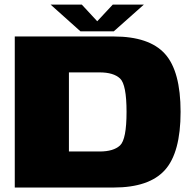

<svg xmlns="http://www.w3.org/2000/svg" viewBox="-20 -838 857 858"><path d="M46 0H488Q646.5 0 716.8 -78Q787 -156 787 -338Q787 -520 717 -597.5Q647 -675 488 -675H46ZM288 -161V-514.5H425Q487.5 -514.5 516.5 -487.2Q545.5 -460 545.5 -338Q545.5 -215.5 516.5 -188.2Q487.5 -161 425 -161ZM339.5 -698H488.5L623 -817.5H484L414.5 -743L345.5 -817.5H206Z"/></svg>

Font: Anybody SemiExpanded Black
Style: Regular
Weight: 900
Width: 6
Version: Version 1.113;gftools[0.9.25]